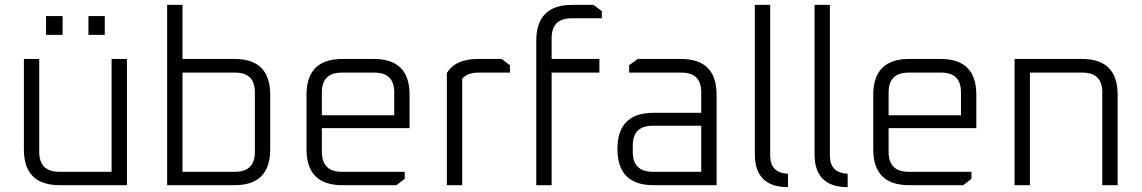

<svg xmlns="http://www.w3.org/2000/svg" viewBox="-20 -760 4686 788"><path d="M78 -147V-518H141V-137Q141 -55 223 -55H438V-518H501V0H225Q78 0 78 -147ZM169 -617V-694H237V-617ZM343 -617V-694H410V-617Z M666 0V-740H729V-518H943Q1089 -518 1089 -371V-147Q1089 0 943 0ZM729 -55H945Q1026 -55 1026 -137V-381Q1026 -462 945 -462H729Z M1238 -147V-371Q1238 -518 1385 -518H1515Q1661 -518 1661 -371V-234H1301V-137Q1301 -55 1383 -55H1641V-26L1607 0H1385Q1238 0 1238 -147ZM1301 -287H1598V-381Q1598 -462 1517 -462H1383Q1301 -462 1301 -381Z M1814 0V-460Q1849 -518 1941 -518H2039L2073 -492V-462H1944Q1898 -462 1877 -437V0Z M2181 0V-593Q2181 -740 2328 -740H2416L2450 -714V-685H2326Q2244 -685 2244 -603V-518H2440V-462H2244V0Z M2662 0Q2514 0 2514 -148.5Q2514 -297 2662 -297H2858V-381Q2858 -462 2777 -462H2562V-492L2597 -518H2775Q2921 -518 2921 -371V0ZM2577 -137Q2577 -55 2659 -55H2858V-244H2659Q2577 -244 2577 -163Z M3078 -127V-740H3141V-122Q3141 -50 3214 -47V8Q3078 8 3078 -127Z M3323 -127V-740H3386V-122Q3386 -50 3459 -47V8Q3323 8 3323 -127Z M3564 -147V-371Q3564 -518 3711 -518H3841Q3987 -518 3987 -371V-234H3627V-137Q3627 -55 3709 -55H3967V-26L3933 0H3711Q3564 0 3564 -147ZM3627 -287H3924V-381Q3924 -462 3843 -462H3709Q3627 -462 3627 -381Z M4144 0V-518H4421Q4567 -518 4567 -371V0H4504V-381Q4504 -462 4423 -462H4207V0Z"/></svg>

Font: Oxanium ExtraLight Light
Style: Regular
Weight: 300
Version: Version 2.000